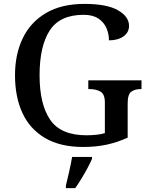

<svg xmlns="http://www.w3.org/2000/svg" viewBox="-20 -744 769 985"><path d="M407 10Q289 10 211 -36Q133 -82 95 -164.5Q57 -247 57 -358Q57 -466 97 -548.5Q137 -631 216.5 -677.5Q296 -724 413 -724Q528 -724 585 -691.5Q642 -659 642 -611Q642 -578 613.5 -557.5Q585 -537 539 -537Q539 -570 526 -600Q513 -630 484.5 -649Q456 -668 409 -668Q287 -668 235 -587.5Q183 -507 183 -358Q183 -209 237.5 -129.5Q292 -50 423 -50Q449 -50 473.5 -52.5Q498 -55 518 -61V-218Q518 -261 495.5 -274Q473 -287 439 -287H433V-332H706V-287H701Q672 -287 653.5 -273.5Q635 -260 635 -214V-38Q583 -14 528 -2Q473 10 407 10ZM318 208Q326 176 335 136Q344 96 350 61H452V71Q443 92 428.5 119Q414 146 397.5 173Q381 200 366 221H318Z"/></svg>

Font: Noto Serif Lao Medium
Style: Regular
Weight: 500
Designer: Monotype Design Team
Foundry: Monotype Imaging Inc.
Version: Version 2.003; ttfautohint (v1.8.4.7-5d5b)